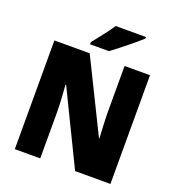

<svg xmlns="http://www.w3.org/2000/svg" viewBox="-161 -1056 1091 1185"><g transform="rotate(20 384.5 -463.5)"><path d="M594 -917V-927H395C367 -882 318 -824 285 -781V-767H409C462 -806 554 -880 594 -917ZM698 0V-714H531V-414C531 -368 535 -297 538 -241H535L302 -714H70V0H237V-300C237 -349 233 -423 228 -481H232L466 0Z"/></g></svg>

Font: Noto Sans Kannada SemiCondensed Black
Style: Regular
Weight: 900
Width: 4
Designer: Jelle Bosma - Monotype Design Team
Foundry: Monotype Imaging Inc.
Version: Version 2.005